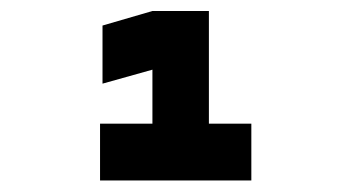

<svg xmlns="http://www.w3.org/2000/svg" viewBox="-20 -713 626 342"><path d="M158.2 -391.6H427.7V-492.7H352.1V-693.4H251.5L162.6 -667.5V-564L251.5 -588.9V-492.7H158.2Z"/></svg>

Font: Cascadia Code
Style: Bold
Weight: 700
Monospace: yes
Designer: Aaron Bell
Foundry: Saja Typeworks
Version: Version 2404.023